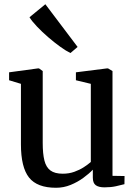

<svg xmlns="http://www.w3.org/2000/svg" viewBox="-20 -877 644 908"><path d="M474 9Q447 9 433 -1Q419 -11 419 -37V-74.5Q401 -55.5 374 -35.8Q347 -16 314 -2.5Q281 11 245 11Q155.5 11 117.2 -37.5Q79 -86 79 -194.5V-480.5L23 -497.5V-535L159 -553.5H164.5L182 -541V-200.5Q182 -150 190 -118Q198 -86 218.5 -70.8Q239 -55.5 277 -55.5Q306.5 -55.5 331.5 -64.5Q356.5 -73.5 376.2 -86.2Q396 -99 409.5 -111V-480.5L339 -497.5V-535L485.5 -553.5H491L512 -541V-45.5L569 -44.5L568.5 -6Q551.5 -1.5 528 3.8Q504.5 9 474 9ZM312.5 -626.5Q292.5 -636 264.8 -656Q237 -676 207.8 -701.2Q178.5 -726.5 154.8 -751.5Q131 -776.5 119.5 -795.5L194.5 -857L347 -655L313.5 -626.5Z"/></svg>

Font: Merriweather 48pt
Style: Regular
Weight: 400
Version: Version 2.100